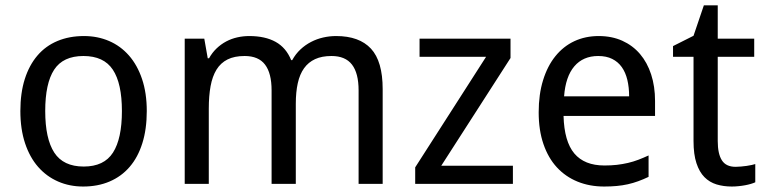

<svg xmlns="http://www.w3.org/2000/svg" viewBox="-20 -679 2828 709"><path d="M522 -269Q522 -202.1 505.6 -150.1Q489.3 -98.1 458.7 -62.7Q428.2 -27.3 384.8 -8.8Q341.3 9.8 287.1 9.8Q236.8 9.8 194.3 -8.8Q151.9 -27.3 120.8 -62.7Q89.8 -98.1 72.5 -150.1Q55.2 -202.1 55.2 -269Q55.2 -335.4 71.5 -387Q87.9 -438.5 118.2 -473.9Q148.4 -509.3 192.1 -527.6Q235.8 -545.9 290 -545.9Q340.3 -545.9 382.8 -527.6Q425.3 -509.3 456.3 -473.9Q487.3 -438.5 504.6 -387Q522 -335.4 522 -269ZM147 -269Q147 -167 180.4 -115.5Q213.9 -64 289.1 -64Q364.3 -64 397.2 -115.5Q430.2 -167 430.2 -269Q430.2 -371.1 396.7 -421.6Q363.3 -472.2 288.1 -472.2Q212.9 -472.2 179.9 -421.6Q147 -371.1 147 -269Z M1304.2 0V-345.2Q1304.2 -408.7 1279.8 -440.4Q1255.4 -472.2 1204.1 -472.2Q1168.5 -472.2 1143.6 -460.7Q1118.7 -449.2 1102.8 -427Q1086.9 -404.8 1079.6 -371.8Q1072.3 -338.9 1072.3 -295.9V0H982.9V-345.2Q982.9 -408.7 958.7 -440.4Q934.6 -472.2 883.3 -472.2Q845.7 -472.2 820.3 -459.5Q794.9 -446.8 779.5 -421.9Q764.2 -397 757.6 -360.8Q751 -324.7 751 -277.8V0H662.1V-536.1H734.4L747.1 -463.9H752Q763.7 -484.9 779.8 -500.2Q795.9 -515.6 815.2 -525.9Q834.5 -536.1 856.2 -541Q877.9 -545.9 900.4 -545.9Q959 -545.9 997.8 -524.4Q1036.6 -502.9 1055.2 -457H1059.1Q1071.8 -480 1089.6 -496.6Q1107.4 -513.2 1128.7 -524.2Q1149.9 -535.2 1173.3 -540.5Q1196.8 -545.9 1221.2 -545.9Q1306.6 -545.9 1349.9 -499.3Q1393.1 -452.6 1393.1 -350.1V0Z M1874 0H1513.2V-61L1774.9 -469.2H1529.3V-536.1H1865.2V-464.8L1609.4 -66.9H1874Z M2210.9 9.8Q2157.2 9.8 2112.8 -8.3Q2068.4 -26.4 2036.4 -61Q2004.4 -95.7 1986.8 -147Q1969.2 -198.2 1969.2 -264.2Q1969.2 -330.6 1985.4 -382.8Q2001.5 -435.1 2030.8 -471.4Q2060.1 -507.8 2100.8 -526.9Q2141.6 -545.9 2190.9 -545.9Q2239.3 -545.9 2277.8 -528.6Q2316.4 -511.2 2343.3 -479.7Q2370.1 -448.2 2384.5 -404.1Q2398.9 -359.9 2398.9 -306.2V-251H2061Q2063.5 -156.7 2100.8 -112.3Q2138.2 -67.9 2211.9 -67.9Q2236.8 -67.9 2258.1 -70.3Q2279.3 -72.8 2299.1 -77.4Q2318.8 -82 2337.4 -89.1Q2356 -96.2 2375 -105V-25.9Q2355.5 -16.6 2336.7 -9.8Q2317.9 -2.9 2298.1 1.5Q2278.3 5.9 2257.1 7.8Q2235.8 9.8 2210.9 9.8ZM2189 -472.2Q2133.3 -472.2 2100.8 -434.1Q2068.4 -396 2063 -323.2H2303.2Q2303.2 -356.4 2296.6 -384Q2290 -411.6 2276.1 -431.2Q2262.2 -450.7 2240.7 -461.4Q2219.2 -472.2 2189 -472.2Z M2696.3 -63Q2705.1 -63 2716.1 -64Q2727.1 -64.9 2737.3 -66.4Q2747.6 -67.9 2756.1 -69.8Q2764.6 -71.8 2769 -73.2V-5.9Q2762.7 -2.9 2752.9 0Q2743.2 2.9 2731.4 5.1Q2719.7 7.3 2707 8.5Q2694.3 9.8 2682.1 9.8Q2651.9 9.8 2626 2Q2600.1 -5.9 2581.3 -24.9Q2562.5 -43.9 2551.8 -76.4Q2541 -108.9 2541 -158.2V-469.2H2465.3V-508.8L2541 -546.9L2579.1 -659.2H2630.4V-536.1H2765.1V-469.2H2630.4V-158.2Q2630.4 -110.8 2645.8 -86.9Q2661.1 -63 2696.3 -63Z"/></svg>

Font: WenQuanYi Micro Hei
Style: Regular
Weight: 400
Foundry: Ascender Corporation
Version: Version 0.2.0-beta